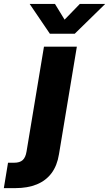

<svg xmlns="http://www.w3.org/2000/svg" viewBox="-133 -762 560 986"><path d="M92.8 -522.5H261.7L169.9 29.8Q160.6 88.4 131.8 127Q103 165.5 56.2 184.8Q9.3 204.1 -54.2 204.1H-113.3L-91.8 73.7H-60.5Q-31.2 73.7 -16.4 60.1Q-1.5 46.4 3.4 15.6ZM149.4 -741.7 198.7 -661.1 276.9 -741.7H406.7L406.2 -740.7L251 -588.9H123L20 -740.7V-741.7Z"/></svg>

Font: Inter 28pt ExtraBold
Style: Italic
Weight: 800
Italic angle: -9.3988°
Designer: Rasmus Andersson
Foundry: rsms
Version: Version 4.001;git-66647c0bb